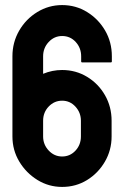

<svg xmlns="http://www.w3.org/2000/svg" viewBox="-20 -727 495 757"><path d="M225 10Q172 10 127.5 -17.5Q83 -45 56 -90Q29 -135 29 -189V-505Q29 -560 55.5 -606Q82 -652 127 -679.5Q172 -707 225 -707Q279 -707 323.5 -679.5Q368 -652 394.5 -606.5Q421 -561 421 -505V-485Q421 -481 417 -481H304Q300 -481 300 -485V-505Q300 -538 278.5 -561.5Q257 -585 225 -585Q194 -585 172 -561.5Q150 -538 150 -505V-436Q186 -451 225 -451Q279 -451 323.5 -424Q368 -397 394 -351.5Q420 -306 420 -251V-189Q420 -135 393.5 -89.5Q367 -44 323 -17Q279 10 225 10ZM225 -110Q256 -110 277.5 -133Q299 -156 299 -189V-251Q299 -283 277.5 -306.5Q256 -330 225 -330Q194 -330 172 -307Q150 -284 150 -251V-189Q150 -157 172 -133.5Q194 -110 225 -110Z"/></svg>

Font: AL Dynamic
Style: Regular
Weight: 400
Version: Version 1.000; ttfautohint (v1.8.2) -l 8 -r 50 -G 200 -x 14 